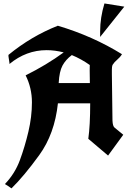

<svg xmlns="http://www.w3.org/2000/svg" viewBox="-20 -895 726 1086"><path d="M340.3 -598.6Q290.5 -611.3 243.7 -611.3Q128.4 -611.3 33.7 -533.2Q34.2 -538.1 30.5 -558.8Q26.9 -579.6 27.8 -584.5Q156.2 -689.9 307.1 -749.5Q504.4 -690.9 669.9 -588.4Q659.2 -570.8 643.1 -557.6Q627 -544.4 616.2 -527.3Q612.8 -518.1 612.8 -501V-474.6L616.2 -212.9Q617.7 -181.2 627.9 -173.3L677.2 -132.8L591.3 -15.1L479.5 -109.9Q490.2 -186.5 490.2 -310.5H307.6Q289.1 -137.7 201.9 -17.6Q114.7 102.5 44.9 170.4Q24.4 155.8 7.8 146Q64.5 86.9 92.5 10.7Q120.6 -65.4 140.6 -150.1Q160.6 -234.9 160.6 -316.2Q160.6 -397.5 125 -468.8Q243.7 -527.8 340.3 -598.6ZM488.3 -425.3Q487.3 -483.4 487.3 -496.8Q487.3 -510.3 487.8 -527.3Q439.5 -561.5 386.2 -583.5Q351.6 -557.6 333.5 -524.2Q315.4 -490.7 312 -425.3ZM546.4 -686Q546.4 -693.8 546.4 -717.8Q546.4 -795.4 570.8 -875.5L683.1 -857.4Z"/></svg>

Font: UnifrakturCook
Style: Bold
Weight: 700
Designer: j. 'mach' wust
Version: Version 2011-09-01